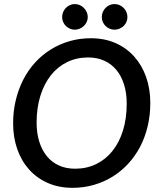

<svg xmlns="http://www.w3.org/2000/svg" viewBox="-20 -916 790 944"><path d="M719 -409.5Q719 -349.5 706 -295Q693 -240.5 668.8 -194.2Q644.5 -148 610 -110.8Q575.5 -73.5 533 -47.2Q490.5 -21 441 -6.8Q391.5 7.5 336.5 7.5Q269 7.5 214.8 -16.5Q160.5 -40.5 122.8 -82.8Q85 -125 64.8 -183Q44.5 -241 44.5 -309.5Q44.5 -370 57.8 -424.5Q71 -479 95 -525.5Q119 -572 153.5 -609.5Q188 -647 230.5 -673.2Q273 -699.5 322.5 -713.8Q372 -728 427 -728Q494.5 -728 548.5 -704Q602.5 -680 640.5 -637.2Q678.5 -594.5 698.8 -536.2Q719 -478 719 -409.5ZM603 -407Q603 -458.5 590 -500.2Q577 -542 552.5 -571.8Q528 -601.5 492.8 -617.5Q457.5 -633.5 413.5 -633.5Q357 -633.5 310.2 -610.8Q263.5 -588 230.2 -546Q197 -504 178.5 -444.8Q160 -385.5 160 -313Q160 -261.5 173 -219.8Q186 -178 210.2 -148.2Q234.5 -118.5 269.5 -102.5Q304.5 -86.5 349 -86.5Q406 -86.5 452.8 -109.2Q499.5 -132 533 -173.8Q566.5 -215.5 584.8 -274.8Q603 -334 603 -407ZM411.5 -832Q411.5 -819 406.2 -807.8Q401 -796.5 392.2 -788.2Q383.5 -780 372 -775Q360.5 -770 347.5 -770Q335 -770 323.8 -775Q312.5 -780 304 -788.2Q295.5 -796.5 290.5 -807.8Q285.5 -819 285.5 -832Q285.5 -845 290.5 -856.8Q295.5 -868.5 304 -877.2Q312.5 -886 323.8 -891Q335 -896 347.5 -896Q360.5 -896 372 -891Q383.5 -886 392.2 -877.2Q401 -868.5 406.2 -856.8Q411.5 -845 411.5 -832ZM606.5 -832Q606.5 -819 601.5 -807.8Q596.5 -796.5 587.8 -788.2Q579 -780 567.5 -775Q556 -770 543 -770Q530 -770 518.8 -775Q507.5 -780 499 -788.2Q490.5 -796.5 485.5 -807.8Q480.5 -819 480.5 -832Q480.5 -845 485.5 -856.8Q490.5 -868.5 499 -877.2Q507.5 -886 518.8 -891Q530 -896 543 -896Q556 -896 567.5 -891Q579 -886 587.8 -877.2Q596.5 -868.5 601.5 -856.8Q606.5 -845 606.5 -832Z"/></svg>

Font: Lato SemiBold
Style: Italic
Weight: 600
Italic angle: -7°
Designer: Lukasz Dziedzic with Adam Twardoch and Botio Nikoltchev
Foundry: tyPoland Lukasz Dziedzic
Version: Version 2.015; 2015-08-06; http://www.latofonts.com/